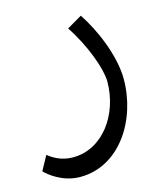

<svg xmlns="http://www.w3.org/2000/svg" viewBox="-138 -513 683 803"><g transform="rotate(-15 204.0 -111.5)"><path d="M111 214C283 214 392 41 392 -135C392 -236 338 -361 287 -437L222 -399C283 -308 323 -196 323 -143C323 0 232 127 103 127C52 127 17 104 -3 88L-37 150C-21 167 35 214 111 214Z"/></g></svg>

Font: Wafeq
Style: Regular
Weight: 400
Designer: Rasmus Andersson & Azza Alameddine
Foundry: Google & TypeTogether
Version: Version 3.000;FEAKit 1.0